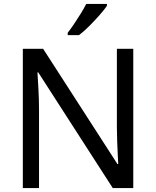

<svg xmlns="http://www.w3.org/2000/svg" viewBox="-20 -964 800 984"><path d="M663 0H558L176 -593H172Q174 -558 177 -506Q180 -454 180 -399V0H97V-714H201L582 -123H586Q585 -139 583.5 -171Q582 -203 580.5 -241Q579 -279 579 -311V-714H663ZM528 -934Q516 -916 491 -887.5Q466 -859 437.5 -830.5Q409 -802 385 -784H327V-796Q342 -815 359.5 -841Q377 -867 394 -894.5Q411 -922 422 -944H528Z"/></svg>

Font: Noto Sans Mayan Numerals
Style: Regular
Weight: 400
Designer: Monotype Design Team
Foundry: Monotype Imaging Inc.
Version: Version 2.001; ttfautohint (v1.8.4.7-5d5b)